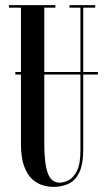

<svg xmlns="http://www.w3.org/2000/svg" viewBox="-20 -720 420 752"><path d="M188.5 12Q169 12 147 5.5Q125 -1 105.8 -18.5Q86.5 -36 74.2 -69.8Q62 -103.5 62 -158V-428H40V-438H62V-690H15V-700H197V-690H153.5V-438H295V-690H252V-700H353V-690H306V-438H363.5V-428H306V-136.5Q306 -74.5 289.5 -42.5Q273 -10.5 246.2 0.8Q219.5 12 188.5 12ZM153.5 -155.5Q153.5 -80.5 167 -42.5Q180.5 -4.5 213.5 -4.5Q229.5 -4.5 248.5 -14Q267.5 -23.5 281.2 -50.5Q295 -77.5 295 -130V-428H153.5Z"/></svg>

Font: Imbue 100pt Medium
Style: Regular
Weight: 500
Designer: Tyler Finck
Foundry: Etcetera Type Company
Version: Version 1.102; ttfautohint (v1.8.3)